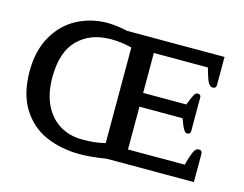

<svg xmlns="http://www.w3.org/2000/svg" viewBox="-99 -866 1314 1036"><g transform="rotate(15 558.0 -347.5)"><path d="M43 -349Q43 -464 89.5 -545.5Q136 -627 213.5 -668Q291 -709 383 -709Q408 -709 439 -705Q470 -701 494 -695H1039V-539Q1039 -529 1034.5 -524Q1030 -519 1019 -519Q1006 -519 996.5 -533.5Q987 -548 978 -579L967 -617H665V-394H906L922 -433Q930 -451 936 -459Q942 -467 951 -467Q969 -467 969 -449V-262Q969 -244 951 -244Q942 -244 935.5 -252Q929 -260 921 -278L906 -317H665V-78H982L993 -117Q1003 -149 1012 -163Q1021 -177 1034 -177Q1054 -177 1054 -157V0H566Q482 14 421 14Q314 14 229 -23.5Q144 -61 93.5 -142.5Q43 -224 43 -349ZM540 -80V-614Q483 -629 423 -629Q309 -629 239.5 -560Q170 -491 170 -349Q170 -258 201.5 -194.5Q233 -131 287.5 -98.5Q342 -66 411 -66Q450 -66 478.5 -69Q507 -72 540 -80Z"/></g></svg>

Font: MaitreeSemiBold
Style: Regular
Weight: 600
Designer: CadsonDemak Team
Foundry: CadsonDemak
Version: Version 1.000